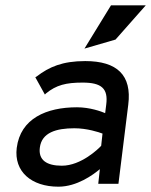

<svg xmlns="http://www.w3.org/2000/svg" viewBox="-20 -692 569 723"><path d="M415 -543 529 -672H398L298 -509ZM113 -401 149 -336 153 -340C192 -372 229 -381 291 -381C362 -381 388 -359 380 -298L376 -266C362 -272 319 -288 270 -288C155 -288 57 -246 43 -135C32 -46 98 11 200 11C270 11 331 -34 356 -55L350 0H426L463 -298C477 -409 421 -462 301 -462C215 -462 165 -440 118 -404ZM130 -136C137 -193 192 -209 260 -209C308 -209 353 -194 366 -189L361 -143C352 -133 286 -68 213 -68C156 -68 124 -89 130 -136Z"/></svg>

Font: Charger
Style: BdIt
Weight: 400
Designer: Jasper
Foundry: Cannot Into Space Fonts
Version: Version 0.98